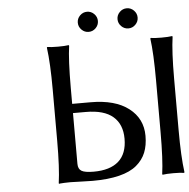

<svg xmlns="http://www.w3.org/2000/svg" viewBox="-55 -852 896 910"><g transform="rotate(-5 393.0 -397.5)"><path d="M784.2 -647.9 786.1 -645Q775.9 -575.2 775.9 -444.8V-200.2Q775.9 -75.2 786.1 0L784.2 2.9Q765.6 0 732.9 0Q700.2 0 682.1 2.9L680.2 0Q689.9 -67.9 689.9 -200.2V-444.8Q689.9 -573.7 680.2 -645L682.1 -647.9Q700.2 -645 732.9 -645Q765.6 -645 784.2 -647.9ZM198.2 -200.2V-444.8Q198.2 -569.8 188 -645L189.9 -647.9Q208.5 -645 241.2 -645Q273.4 -645 292 -647.9L293.9 -645Q284.2 -578.6 284.2 -444.8V-369.1H372.1Q488.3 -369.1 552.7 -319.6Q617.2 -270 617.2 -188Q617.2 -142.6 603.5 -108.6Q589.8 -74.7 559.3 -49.1Q528.8 -23.4 476.1 -10.3Q423.3 2.9 349.1 2.9Q330.1 2.9 293.5 1.5Q256.8 0 243.2 0Q228 0 214.4 0.7Q200.7 1.5 194.8 2L189 2.9L188 0Q198.2 -71.3 198.2 -200.2ZM284.2 -325.2V-84Q284.2 -59.1 300.3 -49.6Q316.4 -40 357.9 -40Q436 -40 476.6 -75.9Q517.1 -111.8 517.1 -183.1Q517.1 -251.5 474.6 -288.3Q432.1 -325.2 345.2 -325.2ZM547.4 -716.3Q533.2 -730.5 533.2 -750Q533.2 -769.5 547.4 -783.7Q561.5 -797.9 581.1 -797.9Q600.6 -797.9 614.7 -783.7Q628.9 -769.5 628.9 -750Q628.9 -730.5 614.7 -716.3Q600.6 -702.1 581.1 -702.1Q561.5 -702.1 547.4 -716.3ZM358.4 -716.3Q344.2 -730.5 344.2 -750Q344.2 -769.5 358.4 -783.7Q372.6 -797.9 392.1 -797.9Q411.6 -797.9 425.8 -783.7Q439.9 -769.5 439.9 -750Q439.9 -730.5 425.8 -716.3Q411.6 -702.1 392.1 -702.1Q372.6 -702.1 358.4 -716.3Z"/></g></svg>

Font: Linear Smooth
Style: Regular
Weight: 400
Designer: Philipp H. Poll, Flanker
Foundry: Philipp H. Poll, reworked by Flanker
Version: Version 1.061 | FøM Fix